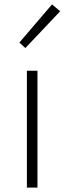

<svg xmlns="http://www.w3.org/2000/svg" viewBox="-20 -851 293 871"><path d="M102 0V-530H150V0ZM95 -633 68 -658 216 -831 253 -800Z"/></svg>

Font: Noto Sans KR Thin ExtraLight
Style: Regular
Weight: 250
Version: Version 2.004-H2;hotconv 1.0.118;makeotfexe 2.5.65603